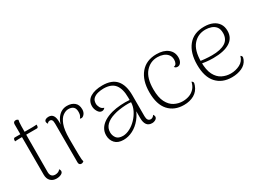

<svg xmlns="http://www.w3.org/2000/svg" viewBox="-37 -1184 2337 1745"><g transform="rotate(-30 1131.0 -311.0)"><path d="M191 12Q153 12 129.5 -11.5Q106 -35 106 -78V-607Q106 -620 113 -627Q120 -634 132 -634Q142 -634 148 -630.5Q154 -627 157 -624Q152 -608 151 -561.5Q150 -515 150 -428L149 -80Q149 -54 161.5 -39.5Q174 -25 199 -25Q215 -25 230 -31.5Q245 -38 251 -50Q257 -44 259 -38Q261 -32 261 -27Q261 -9 240 1.5Q219 12 191 12ZM32 -470 33 -486Q34 -493 38 -497.5Q42 -502 47 -502H218Q222 -502 230 -502Q238 -502 247.5 -502.5Q257 -503 265.5 -503.5Q274 -504 278 -504L277 -488Q276 -481 272.5 -476.5Q269 -472 263 -472H92Q82 -472 62 -471.5Q42 -471 32 -470Z M453 8Q442 8 435 0.5Q428 -7 428 -20V-426Q428 -454 421 -465Q414 -476 399 -476Q393 -476 385 -473Q377 -470 372 -459Q362 -471 362 -483Q362 -496 374 -504Q386 -512 406 -512Q438 -512 453 -489.5Q468 -467 468 -423V-331L456 -326Q463 -417 502.5 -465.5Q542 -514 601 -514Q648 -514 677.5 -490Q707 -466 707 -418Q707 -389 693 -371Q679 -353 664 -351Q653 -350 646 -354Q660 -371 663 -385.5Q666 -400 666 -414Q666 -451 647.5 -466.5Q629 -482 597 -482Q569 -482 539.5 -461Q510 -440 490.5 -388.5Q471 -337 471 -246Q471 -178 471.5 -135Q472 -92 472.5 -66.5Q473 -41 474.5 -26.5Q476 -12 479 -2Q475 1 468.5 4.5Q462 8 453 8Z M1195 10Q1158 10 1140.5 -14.5Q1123 -39 1123 -83V-205L1138 -194Q1117 -130 1079 -83.5Q1041 -37 993 -12.5Q945 12 895 12Q836 12 806 -21Q776 -54 776 -103Q776 -140 794 -170.5Q812 -201 847.5 -224Q883 -247 935 -261Q978 -272 1028 -275.5Q1078 -279 1122 -275V-301Q1122 -392 1085.5 -438Q1049 -484 967 -484Q939 -484 909 -477Q879 -470 859 -452Q839 -434 839 -399Q839 -380 850.5 -358Q862 -336 887 -329Q880 -319 871 -315.5Q862 -312 855 -312Q830 -312 813.5 -339.5Q797 -367 797 -396Q797 -455 845 -484.5Q893 -514 973 -514Q1072 -514 1118.5 -459.5Q1165 -405 1165 -300V-80Q1165 -27 1203 -27Q1212 -27 1222.5 -33.5Q1233 -40 1239 -52Q1244 -45 1246.5 -39.5Q1249 -34 1249 -28Q1249 -11 1232 -0.5Q1215 10 1195 10ZM909 -22Q945 -23 982 -42.5Q1019 -62 1050.5 -95Q1082 -128 1102 -168.5Q1122 -209 1123 -251Q1097 -254 1063 -252Q1029 -250 996.5 -245Q964 -240 940 -232Q883 -215 852 -184Q821 -153 821 -108Q821 -75 840.5 -48.5Q860 -22 909 -22Z M1529 12Q1429 12 1370.5 -52.5Q1312 -117 1312 -245Q1312 -370 1372 -442Q1432 -514 1540 -514Q1614 -514 1657 -480Q1700 -446 1700 -389Q1700 -358 1686.5 -338Q1673 -318 1651 -318Q1642 -318 1634 -321.5Q1626 -325 1620 -335Q1639 -337 1647.5 -353Q1656 -369 1656 -390Q1656 -423 1638.5 -444.5Q1621 -466 1593.5 -476Q1566 -486 1534 -486Q1458 -486 1407.5 -427.5Q1357 -369 1357 -251Q1357 -165 1383 -115Q1409 -65 1450 -44Q1491 -23 1536 -23Q1572 -23 1604 -34.5Q1636 -46 1659.5 -71.5Q1683 -97 1692 -138Q1701 -134 1705.5 -125Q1710 -116 1701 -93Q1682 -40 1636.5 -14Q1591 12 1529 12Z M2032 12Q1931 12 1872 -52.5Q1813 -117 1813 -245Q1813 -369 1871 -441.5Q1929 -514 2040 -514Q2091 -514 2128 -498Q2165 -482 2186 -451Q2207 -420 2207 -375Q2207 -300 2146 -262Q2085 -224 1972 -224Q1930 -224 1896.5 -228.5Q1863 -233 1832 -238L1833 -265Q1861 -259 1901 -255.5Q1941 -252 1974 -252Q2018 -252 2053 -259.5Q2088 -267 2112.5 -282Q2137 -297 2149.5 -321.5Q2162 -346 2162 -378Q2162 -420 2143.5 -443Q2125 -466 2096 -475.5Q2067 -485 2037 -485Q1958 -485 1908 -427.5Q1858 -370 1858 -251Q1858 -164 1883.5 -114.5Q1909 -65 1951 -44Q1993 -23 2040 -23Q2092 -23 2136.5 -46Q2181 -69 2194 -119Q2203 -115 2207 -105.5Q2211 -96 2202 -74Q2183 -30 2137 -9Q2091 12 2032 12Z"/></g></svg>

Font: Arima Thin ExtraLight
Style: Regular
Weight: 250
Version: Version 1.100